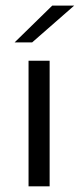

<svg xmlns="http://www.w3.org/2000/svg" viewBox="-20 -660 283 680"><path d="M31.7 -509.8 165 -640.1H242.7L93.8 -509.8ZM81.1 0V-444.8H155.8V0Z"/></svg>

Font: CMU Sans Serif
Style: Medium
Weight: 500
Version: Version 0.7.0